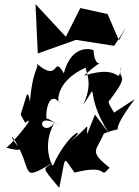

<svg xmlns="http://www.w3.org/2000/svg" viewBox="-20 -817 673 930"><path d="M80 -262 102 -222C173 -277 10 -89 9 -102C140 -67 33 -124 39 -156C152 11 64 72 237 -29C195 6 170 -21 267 93C302 -74 282 -61 341 19C522 -27 453 58 511 -5C407 -86 448 -86 483 -170C622 -224 472 -122 633 -337L507 -255C568 -248 507 -295 506 -325C624 -477 541 -420 568 -497C545 -387 580 -514 387 -450C524 -578 441 -441 433 -574C430 -576 329 -612 289 -462C235 -557 271 -410 158 -509C171 -484 132 -484 122 -277C133 -263 123 -386 109 -355ZM440 -262 402 -167C398 -229 431 -215 293 -109C429 -214 319 -198 236 -14C230 -16 182 -114 243 -221C182 -142 136 -290 273 -207L212 -242C194 -220 206 -397 270 -318C253 -317 249 -443 433 -504C341 -500 457 -465 383 -309C470 -434 378 -373 508 -171ZM556 -622 501 -749 369 -778 299 -639 152 -797 163 -558 348 -624 533 -595 591 -684Z"/></svg>

Font: Asimov Silicon
Style: Regular
Weight: 400
Designer: Google
Version: Version 2.000980; 2014